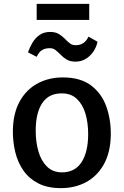

<svg xmlns="http://www.w3.org/2000/svg" viewBox="-20 -964 639 992"><path d="M294.5 8Q226.5 8 179 -16Q131.5 -40 102 -81.5Q72.5 -123 59.2 -176.8Q46 -230.5 46.5 -290Q48 -379.5 82 -440.5Q116 -501.5 174 -532.8Q232 -564 304.5 -564Q395.5 -564 450.2 -522.8Q505 -481.5 529.2 -413.8Q553.5 -346 552.5 -267Q551 -177.5 517.2 -116.2Q483.5 -55 425.8 -23.5Q368 8 294.5 8ZM297.5 -73.5Q366 -72.5 400.8 -125.2Q435.5 -178 435.5 -271.5Q435.5 -329.5 421.5 -376.8Q407.5 -424 377.8 -452.5Q348 -481 301.5 -481.5Q233.5 -483 199 -432.5Q164.5 -382 164.5 -288.5Q164.5 -230.5 178.5 -182Q192.5 -133.5 222 -104Q251.5 -74.5 297.5 -73.5ZM370 -645.5Q343 -645.5 325.2 -656Q307.5 -666.5 294.2 -680.2Q281 -694 268 -704.5Q255 -715 238.5 -715Q217.5 -715 204.5 -709Q191.5 -703 183.5 -693Q175.5 -683 169.5 -670.5L124.5 -693.5Q133.5 -719.5 147.8 -743.5Q162 -767.5 184.2 -783.2Q206.5 -799 239.5 -799Q265.5 -799 283 -788.8Q300.5 -778.5 313.8 -764.8Q327 -751 340 -740.8Q353 -730.5 369.5 -730.5Q388 -730.5 401 -736.2Q414 -742 422.8 -752Q431.5 -762 437 -774.5L484 -748.5Q478 -720 462 -696.8Q446 -673.5 422.5 -659.5Q399 -645.5 370 -645.5ZM169.5 -861V-944H441V-861Z"/></svg>

Font: Koeln Type Sans
Style: Regular
Weight: 400
Designer: Eben Sorkin
Foundry: Eben Sorkin
Version: Version 2.001